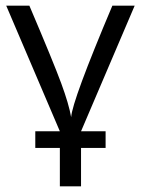

<svg xmlns="http://www.w3.org/2000/svg" viewBox="-20 -465 501 680"><path d="M2 -445H84Q170 -243 197 -169.5Q224 -96 232 -50Q236 -109 378 -445H457L267 0H354V59H267V195H192V59H105V0H192Z"/></svg>

Font: CMU Sans Serif
Style: Medium
Weight: 500
Version: Version 0.7.0